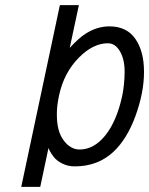

<svg xmlns="http://www.w3.org/2000/svg" viewBox="-20 -730 582 750"><path d="M137.2 0H63L213.9 -710H288.1L252.4 -543Q289.1 -582.5 314 -598.1Q358.9 -627 407.2 -627Q475.1 -627 508.8 -578.1Q542.5 -529.3 542.5 -450.2V-447.8Q542.5 -368.2 508.8 -275.9Q476.1 -187 423.8 -137.7Q362.8 -80.1 272 -80.1Q245.1 -80.1 223.4 -91.1Q201.7 -102.1 191.2 -115.5Q180.7 -128.9 174.3 -140.6L169.4 -151.9ZM457.5 -356Q466.3 -398.9 466.8 -447.8Q467.3 -496.6 449 -528.8Q430.7 -561 401.4 -561Q344.2 -561 289.1 -505.9Q229.5 -446.3 210.4 -356Q202.1 -317.4 202.1 -285.6V-281.2Q202.1 -216.8 228.8 -181.4Q255.4 -146 291 -146Q347.2 -146 391.6 -201.4Q436 -256.8 457.5 -356Z"/></svg>

Font: Tuffy
Style: Italic
Weight: 400
Italic angle: -12°
Designer: Thatcher Ulrich, Karoly Barta and Michael Everson
Version: Version 001.271